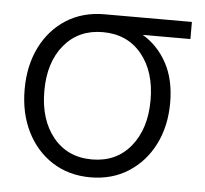

<svg xmlns="http://www.w3.org/2000/svg" viewBox="-44 -562 659 617"><g transform="rotate(5 286.0 -253.0)"><path d="M269 10.3Q199.2 10.3 146.2 -23.7Q93.3 -57.6 63.7 -117.2Q34.2 -176.8 34.2 -253.4Q34.2 -330.1 63.7 -389.4Q93.3 -448.7 146.2 -482.2Q199.2 -515.6 269 -515.6H550.8V-460.4H397Q445.8 -431.6 474.9 -378.7Q503.9 -325.7 503.9 -250.5Q503.9 -175.3 474.4 -116.5Q444.8 -57.6 391.8 -23.7Q338.9 10.3 269 10.3ZM269 -458Q190.9 -458 144.3 -402.1Q97.7 -346.2 97.7 -253.4Q97.7 -161.1 144 -104.2Q190.4 -47.4 269 -47.4Q347.7 -47.4 394 -104.2Q440.4 -161.1 440.4 -253.4Q440.4 -345.7 394 -401.9Q347.7 -458 269 -458Z"/></g></svg>

Font: Inter Display Light
Style: Regular
Weight: 300
Designer: Rasmus Andersson
Foundry: rsms
Version: Version 4.000;git-a52131595